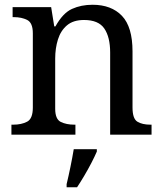

<svg xmlns="http://www.w3.org/2000/svg" viewBox="-20 -566 685 807"><path d="M28 0V-42H36Q70 -42 94 -54.5Q118 -67 118 -114V-426Q118 -470 94.5 -482Q71 -494 38 -494H33V-536H195L208 -455H213Q244 -511 282.5 -528.5Q321 -546 369 -546Q448 -546 492.5 -499.5Q537 -453 537 -350V-114Q537 -67 557.5 -54.5Q578 -42 612 -42H617V0H443V-345Q443 -410 418.5 -446Q394 -482 333 -482Q288 -482 261.5 -459.5Q235 -437 223.5 -400Q212 -363 212 -320V-109Q212 -65 235.5 -53.5Q259 -42 292 -42H297V0ZM260 208Q268 175 276 136Q284 97 290 61H387V71Q378 92 364 119Q350 146 334 173Q318 200 304 221H260Z"/></svg>

Font: Noto Serif Khitan Small Script
Style: Regular
Weight: 400
Designer: LIU Zhao, ZHANG Congyu, Kushim JIANG
Foundry: Guyu Beijing Co. Ltd.
Version: Version 1.000; ttfautohint (v1.8.4.7-5d5b)